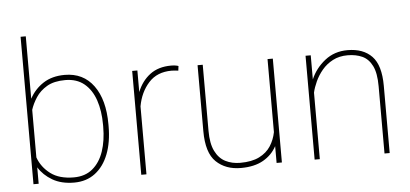

<svg xmlns="http://www.w3.org/2000/svg" viewBox="-51 -856 2079 973"><g transform="rotate(-5 988.5 -370.0)"><path d="M487.8 -269.5V-259.3Q487.8 -178.7 464.4 -118.2Q440.9 -57.6 396.5 -23.9Q352.1 9.8 289.6 9.8Q224.6 9.8 179.4 -16.6Q134.3 -43 109.4 -83.5V0H83V-750H109.4V-432.6Q134.8 -480 179.4 -509Q224.1 -538.1 288.6 -538.1Q382.8 -538.1 435.3 -466.3Q487.8 -394.5 487.8 -269.5ZM460.4 -259.3V-269.5Q460.4 -339.8 441.9 -394.5Q423.3 -449.2 385.3 -480.5Q347.2 -511.7 289.1 -511.7Q231.9 -511.7 196 -490.7Q160.2 -469.7 139.6 -438.2Q119.1 -406.7 109.4 -376V-133.8Q127.4 -83.5 171.9 -50Q216.3 -16.6 290 -16.6Q347.7 -16.6 385.5 -48.1Q423.3 -79.6 441.9 -134.3Q460.4 -189 460.4 -259.3Z M867.2 -532.7 864.3 -509.3Q856.4 -510.3 847.9 -511.2Q839.4 -512.2 830.1 -512.2Q756.3 -512.2 713.4 -464.6Q670.4 -417 657.7 -345.7V0H631.3V-528.3H657.7V-418.5Q679.7 -473.6 722.4 -505.9Q765.1 -538.1 830.1 -538.1Q842.3 -538.1 851.6 -536.6Q860.8 -535.2 867.2 -532.7Z M1319.8 0V-85.4Q1296.4 -41.5 1251.5 -15.9Q1206.5 9.8 1137.7 9.8Q1060.1 9.8 1012 -36.4Q963.9 -82.5 963.9 -192.9V-528.3H990.2V-191.9Q990.2 -127.4 1009.3 -88.9Q1028.3 -50.3 1061.5 -33.4Q1094.7 -16.6 1136.7 -16.6Q1195.3 -16.6 1233.4 -35.6Q1271.5 -54.7 1292 -86.7Q1312.5 -118.7 1319.8 -156.7V-528.3H1346.7V0Z M1725.6 -512.2Q1682.6 -512.2 1650.1 -495.1Q1617.7 -478 1595.2 -451.2Q1572.8 -424.3 1559.1 -394.3Q1545.4 -364.3 1539.6 -338.4V0H1513.2V-528.3H1539.6V-405.8Q1563.5 -461.4 1612.1 -499.8Q1660.6 -538.1 1727.1 -538.1Q1807.1 -538.1 1851.1 -492.4Q1895 -446.8 1895 -341.8V0H1868.7V-341.8Q1868.7 -409.2 1850.3 -446Q1832 -482.9 1799.8 -497.6Q1767.6 -512.2 1725.6 -512.2Z"/></g></svg>

Font: Vazirmatn RD UI Thin
Style: Regular
Weight: 100
Designer: Saber Rastikerdar
Foundry: Saber Rastikerdar
Version: Version 33.003